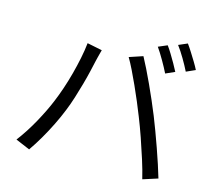

<svg xmlns="http://www.w3.org/2000/svg" viewBox="-114 -959 1229 1107"><g transform="rotate(15 500.0 -405.5)"><path d="M765.4 -779.3Q778.4 -761.9 793.2 -737.4Q808 -712.8 822.5 -687.8Q836.9 -662.8 847.1 -642.3L793 -618.2Q778.2 -648.6 755.2 -688.4Q732.3 -728.2 712.3 -756.6ZM875 -819.4Q888.6 -801 904.2 -776.1Q919.8 -751.2 934.8 -726.7Q949.7 -702.2 958.9 -683.4L905.1 -659.3Q888.9 -692.1 866.3 -730.4Q843.7 -768.7 822.5 -796.7ZM217.6 -300.5Q234 -339.7 249.6 -385.8Q265.3 -432 278.5 -481.7Q291.7 -531.3 301.6 -579.7Q311.5 -628.2 316.1 -671.5L405.3 -653.4Q402.5 -642.3 399 -629.5Q395.4 -616.8 392.4 -604Q389.5 -591.3 386.8 -580.5Q381.8 -557.4 373.1 -520.1Q364.5 -482.8 352.3 -439.1Q340.2 -395.4 326.1 -350.8Q312 -306.1 296.3 -267.6Q278.1 -221.9 254.3 -173.7Q230.5 -125.4 203.6 -79.2Q176.7 -32.9 148.7 7.3L63.7 -28.7Q111.3 -91.5 151.8 -165.1Q192.3 -238.6 217.6 -300.5ZM710.4 -339Q695.2 -377.8 677 -421Q658.8 -464.3 639.1 -507.7Q619.4 -551.2 600.7 -589.4Q582 -627.7 565.4 -655.5L646.3 -682.5Q661.1 -655.5 679.8 -617.6Q698.4 -579.7 718.3 -536.7Q738.2 -493.8 757.2 -449.7Q776.2 -405.6 792.3 -366.1Q807.3 -329.3 824 -283.8Q840.7 -238.4 857.4 -191.6Q874 -144.7 888.2 -101.2Q902.4 -57.6 912.4 -23.5L823.5 5Q811.3 -46.2 792.4 -105.6Q773.6 -164.9 752.6 -225.6Q731.6 -286.2 710.4 -339Z"/></g></svg>

Font: Noto Sans HK Thin
Style: Regular
Weight: 100
Designer: Ryoko NISHIZUKA 西塚涼子 (kana, bopomofo & ideographs); Paul D. Hunt (Latin, Greek & Cyrillic); Sandoll Communications 산돌커뮤니
Foundry: Adobe
Version: Version 2.004-H2;hotconv 1.0.118;makeotfexe 2.5.65603